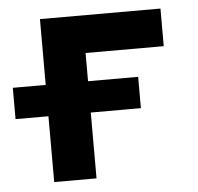

<svg xmlns="http://www.w3.org/2000/svg" viewBox="-43 -552 615 596"><g transform="rotate(-5 264.5 -254.0)"><path d="M390.6 -205.1V-302.7H0Q0 -291.5 0 -272.7Q0 -253.9 0 -235.1Q0 -216.3 0 -205.1ZM102.5 0H234.4V-390.6H478V-507.8H102.5Z"/></g></svg>

Font: Giphurs
Style: Regular
Weight: 400
Version: Version 2.010